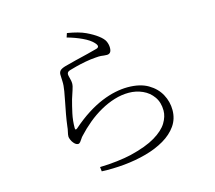

<svg xmlns="http://www.w3.org/2000/svg" viewBox="-113 -913 1225 1092"><g transform="rotate(-15 500.0 -367.0)"><path d="M353 12Q404 11 454 5Q504 -1 538 -9Q633 -32 687 -64.5Q741 -97 763 -133.5Q785 -170 785 -205Q785 -253 761.5 -286.5Q738 -320 700 -337Q662 -354 619 -354Q577 -354 534.5 -341Q492 -328 451 -305Q410 -282 372.5 -251Q335 -220 302 -184Q297 -179 291.5 -170Q286 -161 280 -154Q274 -147 267 -147Q254 -147 241 -163Q234 -171 229 -183Q224 -195 224 -202Q224 -213 228 -229Q232 -245 233 -259Q237 -292 243.5 -328Q250 -364 257 -398Q264 -432 268 -457Q274 -492 272.5 -515.5Q271 -539 271 -554Q271 -568 279 -577Q287 -586 310 -593Q338 -601 375.5 -610Q413 -619 449.5 -628Q486 -637 507 -643Q532 -651 507 -677Q488 -698 447.5 -717Q407 -736 360 -749L368 -773Q436 -762 475 -743.5Q514 -725 539 -706Q567 -685 575 -666.5Q583 -648 583 -629Q583 -611 576 -602.5Q569 -594 556 -594Q545 -594 538.5 -595Q532 -596 521.5 -597Q511 -598 489 -596Q459 -594 427.5 -588Q396 -582 371 -575.5Q346 -569 333 -565Q322 -562 317.5 -557Q313 -552 313 -544Q313 -537 318 -519.5Q323 -502 323 -490Q323 -473 315 -451Q307 -429 299 -402Q289 -366 280 -324.5Q271 -283 271 -240Q271 -223 285 -235Q333 -277 378.5 -306Q424 -335 466.5 -352.5Q509 -370 548 -378Q587 -386 621 -386Q694 -386 741 -358.5Q788 -331 811.5 -287.5Q835 -244 835 -195Q835 -143 807 -103Q779 -63 730.5 -34.5Q682 -6 620 11Q558 28 490 34.5Q422 41 356 38Z"/></g></svg>

Font: Noto Serif JP ExtraLight ExtraLight
Style: Regular
Weight: 250
Version: Version 2.003-H1;hotconv 1.1.1;makeotfexe 2.6.0